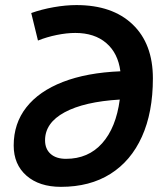

<svg xmlns="http://www.w3.org/2000/svg" viewBox="-20 -723 626 753"><path d="M275.4 -593.8Q241.7 -593.8 202.9 -585.9Q164.1 -578.1 128.9 -564L102.5 -671.9Q143.6 -686.5 190.7 -694.8Q237.8 -703.1 279.8 -703.1Q420.9 -703.1 500.2 -627.2Q579.6 -551.3 579.6 -415.5Q579.6 -282.2 536.6 -187Q493.7 -91.8 413.1 -41Q332.5 9.8 219.2 9.8Q133.8 9.8 83.7 -34.2Q33.7 -78.1 33.7 -152.3Q33.7 -238.8 83.3 -302Q132.8 -365.2 226.6 -401.6Q320.3 -438 452.1 -443.4Q442.9 -514.6 396.7 -554.2Q350.6 -593.8 275.4 -593.8ZM449.7 -332.5Q310.5 -324.2 233.6 -282.7Q156.7 -241.2 156.7 -172.9Q156.7 -138.7 178.5 -119.4Q200.2 -100.1 238.8 -100.1Q326.2 -100.1 380.6 -161.1Q435.1 -222.2 449.7 -332.5Z"/></svg>

Font: CaskaydiaCove NFP SemiBold
Style: Italic
Weight: 600
Italic angle: -10°
Designer: Aaron Bell
Foundry: Saja Typeworks
Version: Version 2111.001; VTT 6.35;Nerd Fonts 3.1.1